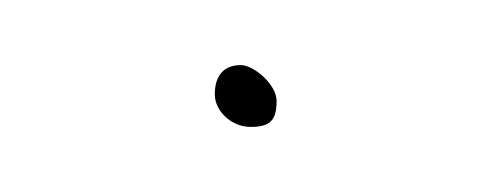

<svg xmlns="http://www.w3.org/2000/svg" viewBox="-20 -117 152 59"><path d="M46 -88C46 -83 51 -78 57 -78C63 -78 65 -80 65 -86C65 -91 58 -97 54 -97C49 -97 46 -94 46 -88Z"/></svg>

Font: Stray Cat
Style: ExLt
Weight: 200
Version: Version 1.0